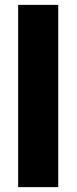

<svg xmlns="http://www.w3.org/2000/svg" viewBox="-20 -770 315 790"><path d="M219.7 0H54.7V-750H219.7Z"/></svg>

Font: Vazir Black UI
Style: Black-UI
Weight: 900
Designer: Saber Rastikerdar
Foundry: Saber Rastikerdar
Version: Version 30.1.0